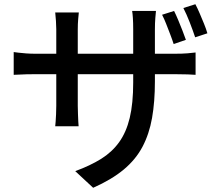

<svg xmlns="http://www.w3.org/2000/svg" viewBox="-20 -821 1040 911"><path d="M806 -769Q815 -751 825.5 -726Q836 -701 845.5 -676.5Q855 -652 862 -632L804 -612Q797 -634 787.5 -658.5Q778 -683 768.5 -707.5Q759 -732 749 -751ZM907 -801Q917 -782 927.5 -757.5Q938 -733 948 -708.5Q958 -684 964 -663L906 -644Q895 -677 880 -715.5Q865 -754 850 -783ZM715 -435Q715 -338 701.5 -261.5Q688 -185 656 -124.5Q624 -64 567 -16.5Q510 31 422 70L337 -9Q408 -35 459.5 -67Q511 -99 545 -146Q579 -193 595.5 -261.5Q612 -330 612 -429V-682Q612 -713 610.5 -735.5Q609 -758 607 -769H720Q719 -758 717 -735.5Q715 -713 715 -682ZM354 -762Q353 -752 351 -730.5Q349 -709 349 -681V-319Q349 -299 350 -279Q351 -259 351.5 -244Q352 -229 353 -222H242Q243 -229 244 -244Q245 -259 246 -279Q247 -299 247 -319V-682Q247 -700 245.5 -721Q244 -742 242 -762ZM45 -574Q52 -573 68 -571Q84 -569 105 -567.5Q126 -566 149 -566H808Q845 -566 869.5 -568Q894 -570 908 -572V-466Q897 -467 871 -468Q845 -469 809 -469H149Q126 -469 105.5 -468.5Q85 -468 69.5 -467Q54 -466 45 -466Z"/></svg>

Font: Noto Sans JP Thin Medium
Style: Regular
Weight: 500
Version: Version 2.004-H2;hotconv 1.0.118;makeotfexe 2.5.65603